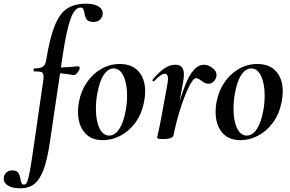

<svg xmlns="http://www.w3.org/2000/svg" viewBox="-144 -746 1574 1041"><path d="M-124 224Q-124 202 -110.5 190Q-97 178 -78 178Q-54 178 -45.5 190Q-37 202 -33 225Q-30 241 -26.5 248Q-23 255 -13 255Q-3 255 3.5 239.5Q10 224 17.5 184Q25 144 39 47L90 -306Q92 -317 92 -332Q92 -350 82 -354.5Q72 -359 41 -359Q38 -359 38 -366Q38 -375 41 -375Q74 -375 88 -384Q102 -393 106 -418Q126 -541 152.5 -606.5Q179 -672 219 -699Q259 -726 324 -726Q365 -726 389 -711.5Q413 -697 413 -675Q413 -653 399 -640Q385 -627 364 -627Q336 -627 326.5 -640Q317 -653 314 -675Q311 -690 307 -697.5Q303 -705 292 -705Q260 -705 237.5 -640.5Q215 -576 195 -439L127 21Q113 118 92.5 173Q72 228 42 251.5Q12 275 -35 275Q-76 275 -100 260.5Q-124 246 -124 224ZM136 -351 138 -378Q161 -378 238 -383Q268 -386 281 -386Q288 -386 288 -377Q288 -368 277 -353.5Q266 -339 256 -339Q254 -339 215 -345Q176 -351 136 -351Z M279 -139Q279 -169 284 -193Q295 -253 327.5 -300Q360 -347 406 -373Q452 -399 505 -399Q572 -399 607.5 -358.5Q643 -318 643 -250Q643 -223 637 -193Q624 -127 589.5 -80.5Q555 -34 508.5 -10Q462 14 414 14Q348 14 313.5 -28.5Q279 -71 279 -139ZM538 -149Q545 -188 545 -228Q545 -293 525.5 -334Q506 -375 472 -375Q442 -375 418.5 -340Q395 -305 383 -236Q376 -197 376 -157Q376 -92 395 -51.5Q414 -11 448 -11Q480 -11 503.5 -48Q527 -85 538 -149Z M961 -395Q985 -395 1007.5 -378Q1030 -361 1030 -339Q1030 -323 1017.5 -307.5Q1005 -292 986 -292Q968 -292 947 -309Q940 -314 933 -318Q926 -322 919 -322Q902 -322 877 -269Q852 -216 829.5 -142Q807 -68 797 -12L787 -13Q817 -175 860.5 -285Q904 -395 961 -395ZM708 0Q709 -7 714.5 -30Q720 -53 724 -74L765 -297Q767 -313 767 -318Q767 -346 749 -346Q729 -346 692 -306Q691 -305 689 -305Q685 -305 683 -308.5Q681 -312 684 -315Q720 -357 748.5 -376Q777 -395 806 -395Q831 -395 842 -381.5Q853 -368 853 -342Q853 -327 850 -309L797 -12Q795 -3 781 2.5Q767 8 741 8Q708 8 708 0Z M1025 -139Q1025 -169 1030 -193Q1041 -253 1073.5 -300Q1106 -347 1152 -373Q1198 -399 1251 -399Q1318 -399 1353.5 -358.5Q1389 -318 1389 -250Q1389 -223 1383 -193Q1370 -127 1335.5 -80.5Q1301 -34 1254.5 -10Q1208 14 1160 14Q1094 14 1059.5 -28.5Q1025 -71 1025 -139ZM1284 -149Q1291 -188 1291 -228Q1291 -293 1271.5 -334Q1252 -375 1218 -375Q1188 -375 1164.5 -340Q1141 -305 1129 -236Q1122 -197 1122 -157Q1122 -92 1141 -51.5Q1160 -11 1194 -11Q1226 -11 1249.5 -48Q1273 -85 1284 -149Z"/></svg>

Font: Cormorant Infant
Style: Bold Italic
Weight: 700
Italic angle: -10°
Designer: Christian Thalmann (Catharsis Fonts)
Foundry: Catharsis Fonts
Version: Version 4.000